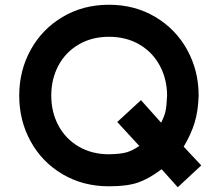

<svg xmlns="http://www.w3.org/2000/svg" viewBox="-20 -763 921 809"><path d="M684 -360Q684 -429 653.5 -486Q623 -543 567.5 -575.5Q512 -608 439 -608Q367 -608 311.5 -575.5Q256 -543 226 -486.5Q196 -430 196 -360Q196 -291 226 -234.5Q256 -178 311.5 -145.5Q367 -113 439 -113Q490 -114 514.5 -121.5Q539 -129 567 -148L474 -249L574 -341L659 -246Q673 -274 677.5 -294.5Q682 -315 684 -360ZM439 -743Q548 -743 634.5 -691.5Q721 -640 769 -552.5Q817 -465 817 -360Q815 -295 800 -246Q785 -197 754 -145L828 -66L729 26L661 -50Q608 -10 562 6Q516 22 439 22Q330 22 243.5 -29Q157 -80 109 -167.5Q61 -255 61 -360Q61 -465 109 -552.5Q157 -640 243.5 -691.5Q330 -743 439 -743Z"/></svg>

Font: SUIT ExtraBold
Style: Regular
Weight: 800
Designer: Sunn Youn; Korean Glyphs from Source Han Sans (Sandoll Communications; Soo-young Jang, Joo-yeon Kang)
Foundry: Sunn
Version: Version 1.008